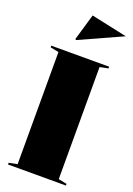

<svg xmlns="http://www.w3.org/2000/svg" viewBox="-176 -1010 745 1075"><g transform="rotate(20 197.0 -473.0)"><path d="M365 -708V-698L315 -688V-20L365 -10V0H20V-10L70 -20V-688L20 -698V-708ZM140 -785 134 -789 180 -946 394 -900Z"/></g></svg>

Font: Kalnia
Style: Bold
Weight: 700
Designer: Frida Medrano
Foundry: Frida Medrano
Version: Version 1.105